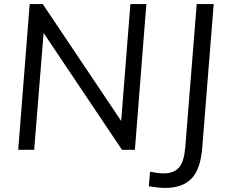

<svg xmlns="http://www.w3.org/2000/svg" viewBox="-20 -732 1115 938"><path d="M617 -712H695L639 0H576L193 -571L147 0H69L125 -712H189L572 -141ZM713 107Q733 111 749.5 113Q766 115 780 115Q829 115 855 86Q879 58 885 -11L941 -712H1024L968 -10Q960 93 917 139Q873 186 788 186Q771 186 751 184Q731 182 707 178Z"/></svg>

Font: PRinguin Sans
Style: Italic
Weight: 400
Designer: Vernon Adams
Foundry: Vernon Adams
Version: ""